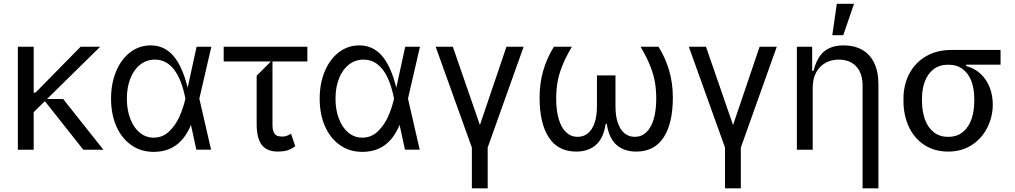

<svg xmlns="http://www.w3.org/2000/svg" viewBox="-20 -793 5378 1017"><path d="M527.7 0H421.2L217.7 -257.1L158.4 -198.9V0H74.6V-545.5H158.4V-302.6H168.3L407 -545.5H510.7L229 -268.5H314.6Z M568.2 -270.6Q568.2 -351.2 595.2 -415.5Q622.2 -479.8 669.9 -516.2Q717.7 -552.6 778.1 -552.6Q849.8 -552.6 897.5 -498Q945.3 -443.5 974.1 -328.8L1021.3 -545.5H1099.4L1035.9 -270.6L1098 -0.4H1019.9L991.5 -131.4Q961.3 -58.9 912.3 -23.8Q863.3 11.4 794 11.4Q726.6 11.4 675.4 -24.5Q624.3 -60.4 596.2 -124.3Q568.2 -188.2 568.2 -270.6ZM962 -270.6Q942.8 -371.4 902 -424.4Q861.2 -477.3 800.8 -477.3Q757.1 -477.3 723.4 -451.2Q689.6 -425.1 670.8 -378Q652 -331 652 -270.6Q652 -211.6 669.7 -164.6Q687.5 -117.5 719.8 -90.7Q752.1 -63.9 794 -63.9Q842.3 -63.9 877.1 -98Q911.9 -132.1 932 -178.6Q952.1 -225.1 962 -270.6Z M1339.5 -136.4V-392L1414.8 -467.3H1164.8V-545.5H1608V-467.3H1423.3V-132.1Q1423.3 -103.3 1431.5 -89.7Q1439.6 -76 1450.5 -72.8Q1461.3 -69.6 1477.3 -69.6Q1489 -69.6 1500.7 -74.2Q1512.4 -78.8 1521.3 -85.2L1544 -18.5Q1521.3 -1.8 1499.8 4.1Q1478.3 9.9 1451.7 9.9Q1394.9 9.9 1367.2 -24.7Q1339.5 -59.3 1339.5 -136.4Z M1673.3 -270.6Q1673.3 -351.2 1700.3 -415.5Q1727.3 -479.8 1775 -516.2Q1822.8 -552.6 1883.2 -552.6Q1954.9 -552.6 2002.7 -498Q2050.4 -443.5 2079.2 -328.8L2126.4 -545.5H2204.5L2141 -270.6L2203.1 -0.4H2125L2096.6 -131.4Q2066.4 -58.9 2017.4 -23.8Q1968.4 11.4 1899.1 11.4Q1831.7 11.4 1780.5 -24.5Q1729.4 -60.4 1701.3 -124.3Q1673.3 -188.2 1673.3 -270.6ZM2067.1 -270.6Q2047.9 -371.4 2007.1 -424.4Q1966.3 -477.3 1905.9 -477.3Q1862.2 -477.3 1828.5 -451.2Q1794.7 -425.1 1775.9 -378Q1757.1 -331 1757.1 -270.6Q1757.1 -211.6 1774.9 -164.6Q1792.6 -117.5 1824.9 -90.7Q1857.2 -63.9 1899.1 -63.9Q1947.4 -63.9 1982.2 -98Q2017 -132.1 2037.1 -178.6Q2057.2 -225.1 2067.1 -270.6Z M2479.4 -11.4 2287.6 -545.5H2378.6L2522 -130.7L2662.6 -545.5H2753.6L2563.2 -11.4V204.5H2479.4Z M3188.2 -137.1Q3176.8 -60.7 3136.5 -25.4Q3096.2 9.9 3032.3 9.9Q2936.4 9.9 2887.3 -64.6Q2838.1 -139.2 2838.1 -277Q2838.1 -424 2914.1 -545.5H3009.2Q2975.5 -488.3 2957.6 -442.6Q2939.6 -397 2932.9 -356.9Q2926.1 -316.8 2926.1 -269.9Q2926.1 -206.7 2939.8 -161.2Q2953.5 -115.8 2979 -92Q3004.6 -68.2 3039.8 -68.2Q3071 -68.2 3093.9 -86.8Q3116.8 -105.5 3129.4 -141.9Q3142 -178.3 3142 -230.1V-393.5H3240.1V-230.1Q3240.1 -178.3 3252.7 -141.9Q3265.3 -105.5 3288.2 -86.8Q3311.1 -68.2 3342.3 -68.2Q3377.5 -68.2 3403.1 -92Q3428.6 -115.8 3442.3 -161.2Q3456 -206.7 3456 -269.9Q3456 -316.8 3449.2 -356.9Q3442.5 -397 3424.5 -442.6Q3406.6 -488.3 3372.9 -545.5H3468Q3544 -424 3544 -277Q3544 -139.2 3494.9 -64.6Q3445.7 9.9 3349.8 9.9Q3285.9 9.9 3245.6 -25.4Q3205.3 -60.7 3193.9 -137.1Z M3820.3 -11.4 3628.6 -545.5H3719.5L3862.9 -130.7L4003.6 -545.5H4094.5L3904.1 -11.4V204.5H3820.3Z M4284.8 0H4201V-545.5H4282V-417.6H4289.1Q4307.5 -489.7 4346.1 -521.1Q4384.6 -552.6 4448.2 -552.6Q4504.3 -552.6 4545.6 -529.8Q4587 -507.1 4609.9 -460.9Q4632.8 -414.8 4632.8 -346.6V204.5H4549V-340.9Q4549 -383.5 4533.9 -414.1Q4518.8 -444.6 4490.6 -460.9Q4462.4 -477.3 4424 -477.3Q4383.5 -477.3 4351.9 -459.7Q4320.3 -442.1 4302.6 -408.4Q4284.8 -374.6 4284.8 -328.1ZM4446.7 -606.5H4388.5L4412.6 -772.7H4503.6Z M4765.6 -269.9Q4765.6 -343.4 4796.3 -402.2Q4827.1 -460.9 4884.4 -494.7Q4941.8 -528.4 5019.2 -528.4H5279.8V-450.3H5097.7V-443.2Q5142 -431.8 5173.8 -402.2Q5205.6 -372.5 5222.1 -330.3Q5238.6 -288 5238.6 -239.7Q5238.6 -175.4 5210.2 -118.1Q5181.8 -60.7 5128.2 -25.4Q5074.6 9.9 5002.8 9.9Q4930 9.9 4876.4 -25Q4822.8 -60 4794.2 -121.1Q4765.6 -182.2 4765.6 -258.5ZM4863.6 -258.5Q4863.6 -205.3 4878.6 -162.3Q4893.5 -119.3 4924.7 -93.8Q4956 -68.2 5002.8 -68.2Q5049.4 -68.2 5080.3 -93.8Q5111.2 -119.3 5125.9 -162.3Q5140.6 -205.3 5140.6 -258.5V-269.9Q5140.6 -320.3 5126.1 -361.2Q5111.5 -402 5080.4 -426.1Q5049.4 -450.3 5002.8 -450.3Q4956 -450.3 4924.7 -426Q4893.5 -401.6 4878.6 -361Q4863.6 -320.3 4863.6 -269.9Z"/></svg>

Font: Riot Sans
Style: Regular
Weight: 400
Designer: Rasmus Andersson
Foundry: rsms
Version: Version 4.001